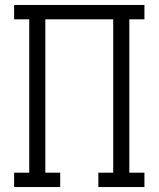

<svg xmlns="http://www.w3.org/2000/svg" viewBox="-20 -755 640 775"><path d="M37 0V-58H98V-677H37V-735H563V-677H502V-58H563V0H377V-58H437V-677H163V-58H223V0Z"/></svg>

Font: Iosevka Curly Slab LtEx
Style: Regular
Weight: 300
Width: 7
Monospace: yes
Designer: Belleve Invis
Foundry: Belleve Invis
Version: Version 11.1.0; ttfautohint (v1.8.3)